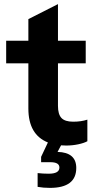

<svg xmlns="http://www.w3.org/2000/svg" viewBox="-20 -698 458 934"><path d="M277 9 260 41Q305 42 328 61.5Q351 81 351 119Q351 216 223 216Q191 216 163 211V144Q190 147 217 147Q269 147 269 117Q269 91 225 91H180V65L213 -5Q118 -43 118 -170V-390H10V-500H118V-605L262 -678V-500H397V-390H262V-183Q262 -142 279 -124Q296 -106 336 -106Q375 -106 405 -116V-11Q389 -2 360.5 4Q332 10 302 10Q285 10 277 9Z"/></svg>

Font: CBA Beacon Sans Extra Bold
Style: Regular
Weight: 800
Designer: Wei Huang
Foundry: Wei Huang
Version: Version 1.002